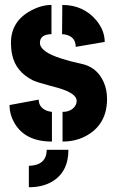

<svg xmlns="http://www.w3.org/2000/svg" viewBox="-20 -582 483 796"><path d="M99.6 194.3V105.5Q172.9 103.5 173.8 39.1H263.7Q263.7 131.8 194.3 171.9Q155.3 194.3 99.6 194.3ZM19.5 -146.5 140.6 -168.9Q140.6 -136.7 173.8 -123Q185.5 -119.1 195.3 -118.2V4.9Q82 4.9 38.1 -75.2Q19.5 -108.4 19.5 -146.5ZM25.4 -404.3Q25.4 -495.1 110.4 -539.1Q152.3 -561.5 193.4 -561.5V-440.4Q145.5 -439.5 145.5 -404.3Q145.5 -367.2 235.4 -338.9Q268.6 -328.1 313.5 -318.4Q380.9 -305.7 409.2 -243.2Q423.8 -210.9 423.8 -171.9Q423.8 -70.3 343.8 -22.5Q297.9 4.9 239.3 4.9V-118.2Q273.4 -118.2 290 -140.6Q297.9 -151.4 297.9 -164.1Q297.9 -194.3 223.6 -216.8Q211.9 -219.7 187.5 -226.6Q135.7 -240.2 116.2 -249Q44.9 -285.2 30.3 -355.5Q25.4 -378.9 25.4 -404.3ZM237.3 -440.4 238.3 -561.5Q326.2 -561.5 379.9 -497.1Q414.1 -455.1 414.1 -408.2L293.9 -387.7Q293.9 -431.6 247.1 -439.5Q241.2 -440.4 237.3 -440.4Z"/></svg>

Font: Post No Bills Colombo ExtraBold
Style: Regular
Weight: 800
Designer: Kosala Senevirathne, Siva Puranthara, Lasantha Premarathna, Tharique Azeez
Foundry: Mooniak
Version: Version 1.220 ; ttfautohint (v1.6)